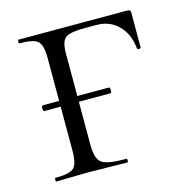

<svg xmlns="http://www.w3.org/2000/svg" viewBox="-78 -540 585 612"><g transform="rotate(-15 215.0 -234.0)"><path d="M395 -468Q405 -468 405 -460V-343Q405 -340 399 -340Q393 -340 393 -343Q388 -392 359.5 -420.5Q331 -449 287 -449H249Q199 -449 184.5 -437Q170 -425 170 -386V-246H274Q278 -246 278 -236.5Q278 -227 274 -227H170V-85Q170 -39 188 -25.5Q206 -12 269 -12Q272 -12 272 -6Q272 0 269 0Q252 0 209 -1Q166 -2 139 -2Q121 -2 86.5 -1Q52 0 35 0Q33 0 33 -6Q33 -12 35 -12Q82 -12 96 -25Q110 -38 110 -81V-227H57Q52 -227 52 -236.5Q52 -246 57 -246H110V-387Q110 -430 96 -443Q82 -456 35 -456Q33 -456 33 -462Q33 -468 35 -468Z"/></g></svg>

Font: Cormorant SC
Style: Regular
Weight: 400
Designer: Christian Thalmann (Catharsis Fonts)
Version: Version 1.000;PS 002.000;hotconv 1.0.88;makeotf.lib2.5.64775